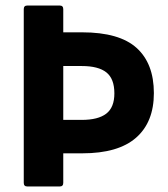

<svg xmlns="http://www.w3.org/2000/svg" viewBox="-20 -675 607 695"><path d="M79 0Q66 0 66 -13V-642Q66 -655 79 -655H196Q209 -655 209 -642V-558H277Q412 -558 474.5 -501.5Q537 -445 537 -338Q537 -233 472.5 -176.5Q408 -120 278 -120H209V-13Q209 0 196 0ZM209 -241H276Q335 -241 364.5 -263.5Q394 -286 394 -337Q394 -390 365 -413Q336 -436 276 -436H209Z"/></svg>

Font: Sofia Sans ExtraBold
Style: Regular
Weight: 800
Designer: Botio Nikoltchev, Ani Petrova
Foundry: lettersoup
Version: Version 4.101; ttfautohint (v1.8.4.7-5d5b)